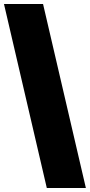

<svg xmlns="http://www.w3.org/2000/svg" viewBox="-20 -828 453 968"><path d="M216 120 0 -808H197L413 120Z"/></svg>

Font: Encode Sans Semi Condensed Black
Style: Regular
Weight: 900
Width: 4
Designer: Multiple Designers
Foundry: Impallari Type
Version: Version 3.000; ttfautohint (v1.8.3) -l 8 -r 50 -G 200 -x 14 